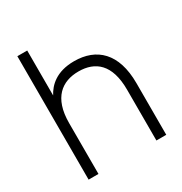

<svg xmlns="http://www.w3.org/2000/svg" viewBox="-168 -845 920 970"><g transform="rotate(-30 291.5 -360.0)"><path d="M465.5 0H523V-301.5C523 -476 435.5 -555 305 -555C200.5 -555 151.5 -503.5 127.5 -458V-720H70V0H127.5V-296.5C127.5 -444.5 202.5 -499 298.5 -499C396 -499 465.5 -444.5 465.5 -296.5Z"/></g></svg>

Font: Vela Sans Light
Style: Regular
Weight: 300
Designer: Principal design: Mikhail Sharanda - project Manrope.
Design modification: Ravid Balaliev
Foundry: Mikhail Sharanda
Version: Version 1.001